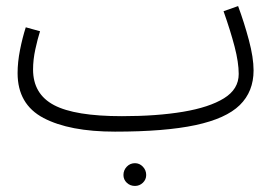

<svg xmlns="http://www.w3.org/2000/svg" viewBox="-20 -413 922 633"><path d="M359 21Q209 21 123.5 -24Q38 -69 38 -172Q38 -208 46 -248.5Q54 -289 65 -323L112 -310Q104 -285 96.5 -250.5Q89 -216 89 -184Q89 -103 158 -66.5Q227 -30 382 -30Q497 -30 583.5 -44.5Q670 -59 718.5 -89Q767 -119 767 -169Q767 -207 753.5 -259Q740 -311 717 -376L765 -393Q785 -339 800.5 -281Q816 -223 816 -181Q816 -111 770.5 -66.5Q725 -22 624.5 -0.5Q524 21 359 21ZM425 200Q409 200 398 189.5Q387 179 387 164Q387 148 398 136.5Q409 125 425 125Q440 125 451 136.5Q462 148 462 164Q462 179 451 189.5Q440 200 425 200Z"/></svg>

Font: Noto Sans Arabic SemCond Light
Style: Regular
Weight: 300
Width: 4
Designer: Monotype Design Team, Nadine Chahine, Nizar Qandah and Khaled Hosny
Foundry: Monotype Imaging Inc.
Version: Version 2.012; ttfautohint (v1.8.4.7-5d5b)